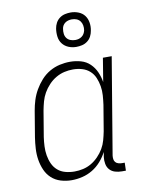

<svg xmlns="http://www.w3.org/2000/svg" viewBox="-85 -811 670 880"><g transform="rotate(-10 250.0 -371.0)"><path d="M177 8Q151 8 126.5 0.5Q102 -7 84 -23.5Q66 -40 56 -63Q46 -86 42 -111Q38 -136 39.5 -162.5Q41 -189 45 -215L65 -335Q69 -359 76.5 -383Q84 -407 97 -429.5Q110 -452 127.5 -471.5Q145 -491 167.5 -504Q190 -517 214.5 -522.5Q239 -528 263 -528Q289 -528 313.5 -521Q338 -514 355.5 -497Q373 -480 383 -457.5Q393 -435 397 -410L415 -520H456L381 -71Q380 -63 381 -54.5Q382 -46 387 -40Q392 -34 400.5 -31.5Q409 -29 417 -29H430L429 8H410Q394 8 379 3.5Q364 -1 354 -12Q344 -23 341 -39Q338 -55 340 -71L344 -94Q332 -71 314.5 -51Q297 -31 274.5 -17.5Q252 -4 227 2Q202 8 177 8ZM197 -29Q217 -29 237 -33.5Q257 -38 275 -48.5Q293 -59 308.5 -75Q324 -91 334.5 -109Q345 -127 350.5 -147Q356 -167 360 -187L380 -307Q383 -329 384.5 -350.5Q386 -372 382.5 -393Q379 -414 371 -433Q363 -452 348 -465.5Q333 -479 312.5 -485Q292 -491 270 -491Q250 -491 230 -486.5Q210 -482 191 -471Q172 -460 156.5 -443.5Q141 -427 130.5 -408.5Q120 -390 114.5 -370Q109 -350 105 -329L85 -209Q82 -188 81 -166.5Q80 -145 83.5 -124Q87 -103 95.5 -84.5Q104 -66 119 -53Q134 -40 154.5 -34.5Q175 -29 197 -29ZM304 -590Q285 -590 268 -597Q251 -604 240 -618Q229 -632 226.5 -651Q224 -670 227 -689Q229 -702 235.5 -714.5Q242 -727 253.5 -735.5Q265 -744 278.5 -747Q292 -750 305 -750Q324 -750 341.5 -743Q359 -736 369.5 -722Q380 -708 383 -689Q386 -670 382 -651Q380 -638 373.5 -625.5Q367 -613 355.5 -604.5Q344 -596 330.5 -593Q317 -590 304 -590ZM305 -622Q313 -622 320.5 -624Q328 -626 335 -631Q342 -636 346 -643Q350 -650 352 -658Q354 -670 352 -681.5Q350 -693 343.5 -701.5Q337 -710 327 -714Q317 -718 305 -718Q297 -718 289 -716Q281 -714 274 -709Q267 -704 263 -697Q259 -690 258 -682Q256 -670 257.5 -658.5Q259 -647 265.5 -638.5Q272 -630 282.5 -626Q293 -622 305 -622Z"/></g></svg>

Font: Iosevka Curly Slab Extralight
Style: Italic
Weight: 200
Italic angle: -9°
Monospace: yes
Designer: Belleve Invis
Foundry: Belleve Invis
Version: Version 22.1.2; ttfautohint (v1.8.4)